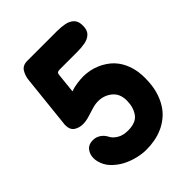

<svg xmlns="http://www.w3.org/2000/svg" viewBox="-198 -789 897 897"><g transform="rotate(-45 250.5 -340.0)"><path d="M198.2 -527.3 188.5 -433.6Q208.5 -440.9 232.2 -444.1Q255.9 -447.3 274.4 -447.3Q291 -447.3 313.5 -443.4Q335 -439.5 356.9 -429.9Q378.9 -420.4 399.9 -404.8Q419.9 -390.1 437 -366.2Q453.1 -342.8 462.9 -311Q472.7 -279.3 472.7 -238.3Q472.7 -191.9 462.9 -155.3Q442.9 -84.5 396.5 -46.9Q372.6 -27.3 348.1 -17.1Q322.8 -5.9 295.2 -1Q267.6 3.9 241.2 3.9Q212.4 3.9 180.7 -3.9Q148.9 -11.7 120.1 -26.9Q91.8 -42.5 69.8 -65.4Q47.9 -88.4 40 -120.1Q37.1 -131.8 37.1 -143.6Q37.1 -168.9 51.8 -187Q66.4 -205.1 94.7 -205.1Q114.7 -205.1 132.1 -193.8Q149.4 -182.6 161.1 -159.2Q168.9 -145 189.7 -132.6Q210.4 -120.1 243.2 -120.1Q296.4 -120.1 317.1 -150.4Q337.9 -180.7 337.9 -223.6Q337.9 -269 308.6 -292.7Q279.3 -316.4 240.2 -316.4Q221.2 -316.4 199.7 -309.8Q178.2 -303.2 156.7 -296.6Q135.3 -290 115.2 -290Q90.3 -290 71.5 -302.5Q52.7 -314.9 52.7 -346.7L81.1 -615.2Q83.5 -640.6 96.4 -662.1Q109.4 -683.6 140.6 -683.6H335.9Q363.3 -683.6 387 -679Q410.6 -674.3 425.5 -659.9Q440.4 -645.5 440.4 -616.2Q440.4 -586.4 425.5 -571.8Q410.6 -557.1 387 -552.5Q363.3 -547.9 335.9 -547.9H218.8Q209 -547.9 204.1 -544.7Q199.2 -541.5 198.2 -527.3Z"/></g></svg>

Font: Dangrek
Style: Regular
Weight: 400
Designer: Danh Hong
Version: Version 8.001; ttfautohint (v1.8.3)